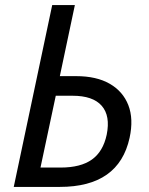

<svg xmlns="http://www.w3.org/2000/svg" viewBox="-20 -734 587 754"><path d="M34 0 185 -714H274L215 -435H279Q359 -435 411 -405Q463 -375 484 -321Q505 -267 489 -193Q447 0 215 0ZM139 -76H218Q297 -76 341 -107.5Q385 -139 399 -205Q414 -279 379.5 -318.5Q345 -358 265 -358H199Z"/></svg>

Font: Noto Sans
Style: Italic
Weight: 400
Italic angle: -12°
Designer: Monotype Design Team
Foundry: Monotype Imaging Inc.
Version: Version 2.013; ttfautohint (v1.8.4.7-5d5b)